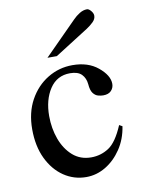

<svg xmlns="http://www.w3.org/2000/svg" viewBox="-80 -737 604 809"><g transform="rotate(-10 222.0 -333.0)"><path d="M397.5 -177.2 410.6 -169.9Q402.3 -115.7 374.5 -74.2Q346.7 -32.7 307.4 -9Q268.1 14.6 224.1 14.6Q171.4 14.6 128.2 -14.6Q85 -43.9 59.3 -97.4Q33.7 -150.9 33.7 -223.1Q33.7 -294.4 63 -347.7Q92.3 -400.9 140.9 -430.4Q189.5 -460 247.1 -460Q314 -460 356 -425.3Q399.4 -389.6 399.4 -353.5Q399.4 -336.4 387.9 -324.2Q376.5 -312 353.5 -312Q343.8 -312 331.8 -315.2Q319.8 -318.4 310.5 -330.6Q301.3 -342.8 299.3 -369.1Q296.9 -395.5 281 -411.9Q265.1 -428.2 231.4 -428.2Q175.3 -428.2 144.5 -381.6Q113.8 -335 113.8 -265.6Q113.8 -212.9 130.6 -166.7Q147.5 -120.6 179.9 -92Q212.4 -63.5 258.8 -63.5Q299.8 -63.5 334 -85.7Q368.2 -107.9 397.5 -177.2ZM374.5 -649.4Q374.5 -635.3 362.1 -623Q349.6 -610.8 334 -600.6L189.5 -508.8H149.4L288.1 -648.4Q300.8 -661.6 316.7 -671.4Q332.5 -681.2 348.6 -681.2Q356.4 -681.2 365.5 -670.4Q374.5 -659.7 374.5 -649.4Z"/></g></svg>

Font: BabelStone Roman
Style: Regular
Weight: 400
Designer: Walt Agee, Victor Gaultney, Peter Martin, Debbi Hosken, Becca Hirsbrunner (SIL); Andrew West (BabelStone)
Foundry: BabelStone
Version: Version 16.000